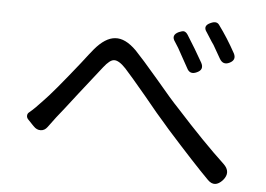

<svg xmlns="http://www.w3.org/2000/svg" viewBox="-49 -774 1097 793"><g transform="rotate(5 500.0 -377.5)"><path d="M839 -59Q780 -118 659 -253Q647 -267 641 -274Q611 -307 550 -382Q483 -462 459 -488Q429 -520 409 -518Q392 -517 367 -485Q343 -455 275 -368Q215 -290 192 -262Q178 -244 160 -219Q149 -204 132.5 -203.5Q116 -203 103 -217L98 -222L78 -243Q71 -250 71.5 -259Q72 -268 79 -273Q102 -292 132 -325Q170 -363 274 -494Q307 -537 322 -555Q365 -606 406 -609Q448 -613 495 -566Q524 -536 594 -454Q660 -375 691 -343Q810 -212 897 -131Q931 -99 901 -64Q869 -29 839 -59ZM713 -512Q707 -524 693 -548Q686 -560 683 -566Q669 -593 654 -615Q634 -642 666 -657Q680 -663 687 -662Q696 -660 703 -649Q738 -594 769 -539Q784 -511 754 -498Q726 -485 713 -512ZM844 -563Q824 -599 813 -617Q810 -621 804 -630Q789 -654 781 -666Q761 -692 794 -706Q818 -717 829 -701Q866 -651 900 -589Q913 -563 886 -549.5Q859 -536 844 -563Z"/></g></svg>

Font: GenSenRounded TW R
Style: Regular
Weight: 400
Version: Version 1.501;PS 1;hotconv 16.6.51;makeotf.lib2.5.65220